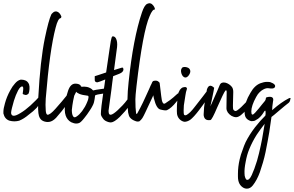

<svg xmlns="http://www.w3.org/2000/svg" viewBox="-35 -860 1769 1156"><path d="M101.6 -295.7C102.5 -293 106.9 -290.8 114.8 -289.1C121.9 -286.4 129.4 -289.1 137.3 -297C139.9 -303.2 141.7 -312 142.6 -323.4C143.4 -334 142.6 -343.6 139.9 -352.4C134.6 -364.8 126.7 -372.7 116.2 -376.2C109.1 -378.8 102.5 -380.2 96.4 -380.2H88.4C77 -377.5 66 -370 55.4 -357.7C44.9 -346.3 35.2 -332.2 26.4 -315.5C12.3 -290 1.8 -264 -5.3 -237.6C-11.4 -216.5 -14.5 -199.8 -14.5 -187.4V-176.9C-9.2 -154 3.1 -139.5 22.4 -133.3C32.1 -130.7 41.8 -129.4 51.5 -129.4C61.2 -129.4 70.8 -130.7 80.5 -133.3C99.9 -141.2 118.8 -153.1 137.3 -169C156.6 -183 172.9 -197.1 186.1 -211.2C192.3 -220 198 -227 203.3 -232.3C207.7 -238.5 211.2 -242.9 213.8 -245.5C226.2 -260.5 232.3 -275 232.3 -289.1C232.3 -294.4 231 -298.3 228.4 -301C226.6 -302.7 224.8 -302.7 223.1 -301C220.4 -298.3 218.7 -296.6 217.8 -295.7C167.6 -239.4 124.5 -200.6 88.4 -179.5C53.2 -157.5 34.3 -157.5 31.7 -179.5C31.7 -185.7 33.4 -195.8 37 -209.9C40.5 -224 44.4 -238.5 48.8 -253.4C55.9 -276.3 64.2 -297 73.9 -315.5C83.6 -333.1 92.4 -341 100.3 -339.2C104.7 -337.5 106 -330 104.3 -316.8Z M253.6 -125.4C270.4 -125.4 286.6 -133.8 302.5 -150.5C327.1 -177.8 348.7 -205 367.2 -232.3C391.8 -261.4 403.7 -282 402.8 -294.4C401 -315.5 392.7 -316.8 377.7 -298.3C350.4 -264 324 -232.8 298.5 -204.6C277.4 -180.8 261.6 -169 251 -169C244.8 -170.7 241.3 -179.5 240.4 -195.4C238.7 -216.5 238.7 -240.2 240.4 -266.6C256.3 -461.1 276.1 -603.2 299.8 -693C309.5 -731.7 320.1 -751.1 331.5 -751.1C334.2 -755.5 335 -759 334.2 -761.6C327.1 -778.4 317.9 -788 306.4 -790.7C297.6 -792.4 289.7 -789.8 282.7 -782.8C278.3 -779.2 275.2 -775.7 273.4 -772.2C262.9 -749.3 250.1 -702.2 235.2 -631C216.7 -541.2 203.5 -422.4 195.6 -274.6C192.9 -216.5 194.2 -179.1 199.5 -162.4C203 -150.9 208.8 -142.1 216.7 -136C227.2 -128.9 239.6 -125.4 253.6 -125.4Z M418.6 -356.4C399.3 -356.4 384.8 -342.3 375.1 -314.2C368 -294.8 362.8 -273.2 359.2 -249.5C353.1 -211.6 353.5 -183 360.6 -163.7C366.7 -146.1 377.7 -132.9 393.6 -124.1C405 -118.8 415.1 -116.2 423.9 -116.2C429.2 -116.2 434.5 -117 439.8 -118.8C446.8 -120.6 457.4 -130.2 471.4 -147.8C483.8 -162.8 495.2 -178.6 505.8 -195.4C511.9 -204.2 517.2 -213 521.6 -221.8C526 -229.7 529.1 -237.2 530.8 -244.2C531.7 -246.8 533 -253.4 534.8 -264C536.6 -274.6 537.4 -281.2 537.4 -283.8C537.4 -286.4 542.9 -288.9 553.9 -291.1C564.9 -293.3 576.6 -295.2 588.9 -297C617.1 -301.4 630.3 -310.2 628.5 -323.4C627.6 -328.7 623.2 -330.9 615.3 -330L544 -319.4C536.1 -317.7 530 -316.4 525.6 -315.5C519.4 -322.5 513.2 -327.4 507.1 -330C500 -333.5 493.9 -335.7 488.6 -336.6C478 -338.4 469.2 -338.8 462.2 -337.9C454.3 -337 450.3 -339.7 450.3 -345.8C443.3 -352.9 432.7 -356.4 418.6 -356.4ZM492.6 -283.8C497 -283.8 498.7 -279.8 497.8 -271.9C497 -264 494.3 -255.2 489.9 -245.5C486.4 -236.7 482 -227.5 476.7 -217.8C471.4 -209 465.7 -200.2 459.6 -191.4C449 -177.3 438.4 -166.8 427.9 -159.7C417.3 -151.8 409.8 -151.8 405.4 -159.7C400.2 -166.8 397.5 -179.5 397.5 -198C399.3 -216.5 401.9 -235 405.4 -253.4C407.2 -264 409.4 -274.1 412 -283.8C416.4 -293.5 420.4 -301.4 423.9 -307.6C426.6 -303.2 433.2 -298.8 443.7 -294.4C454.3 -290 470.6 -286.4 492.6 -283.8Z M643.6 -641.5C641.8 -641.5 639.6 -638.9 637 -633.6C634.4 -627.4 630.4 -605.4 625.1 -567.6C619.8 -531.5 612.8 -483.6 604 -423.7C586.4 -418.4 570.6 -413.2 556.5 -407.9L535.4 -401.3V-381.5C534.5 -370 539.8 -364.3 551.2 -364.3C553 -364.3 558.7 -366.1 568.4 -369.6C577.2 -373.1 587.3 -377.1 598.7 -381.5C597 -370 595.2 -357.3 593.4 -343.2C590.8 -330 588.6 -315.9 586.8 -301C583.3 -274.6 579.8 -249 576.3 -224.4C573.6 -199.8 572.3 -182.6 572.3 -172.9C573.2 -165 576.7 -157.1 582.9 -149.2C587.3 -142.1 592.6 -136.8 598.7 -133.3C611 -126.3 622.5 -122.8 633 -122.8C646.2 -123.6 663.8 -134.6 685.8 -155.8C731.6 -201.5 758.9 -240.7 767.7 -273.2C772.1 -292.6 771.2 -303.2 765 -304.9C762.4 -305.8 760.6 -305.4 759.8 -303.6C742.2 -272.8 723.2 -246.8 703 -225.7C659.9 -180 633.5 -161.9 623.8 -171.6C620.3 -175.1 618.5 -182.2 618.5 -192.7C619.4 -201.5 621.6 -217.8 625.1 -241.6C628.6 -266.2 632.2 -292.2 635.7 -319.4C637.4 -334.4 639.2 -348.9 641 -363C642.7 -372.7 644.5 -385.4 646.2 -401.3C658.6 -405.7 670.9 -410.5 683.2 -415.8C699 -422 707.4 -430.3 708.3 -440.9C707.4 -448.8 706.1 -452.8 704.3 -452.8C701.7 -453.6 695.5 -452.3 685.8 -448.8C676.2 -445.3 664.7 -441.8 651.5 -438.2L667.4 -558.4C671.8 -583.9 671.8 -603.7 667.4 -617.8C663 -633.6 655 -641.5 643.6 -641.5Z M888.3 -826.3C877.8 -840.4 865.4 -843.9 851.4 -836.9C839.9 -831.6 829.4 -814.4 819.7 -785.4C784.5 -681.6 757.6 -541.2 739.2 -364.3C731.2 -291.3 730.4 -230.6 736.5 -182.2C739.2 -168.1 742.7 -158.4 747.1 -153.1C754.1 -144.3 763.4 -137.7 774.8 -133.3C781.8 -129.8 788.4 -128 794.6 -128C798.1 -128 801.2 -128.5 803.8 -129.4C810.9 -134.6 817 -141.2 822.3 -149.2C826.7 -156.2 832.4 -167.2 839.5 -182.2L888.3 -286.4C888.3 -282.9 889.6 -275.9 892.3 -265.3C902 -225.7 914.7 -204.2 930.6 -200.6C950.8 -195.4 964 -194 970.2 -196.7C987.8 -204.6 1006.7 -221.3 1026.9 -246.8C1042.8 -266.2 1051.1 -278.5 1052 -283.8C1053.8 -300.5 1047.6 -304.5 1033.5 -295.7L1008.4 -273.2C998.8 -264.4 982.5 -252.6 959.6 -237.6C947.3 -229.7 939.4 -244.2 935.8 -281.2L926.6 -357.7C926.6 -362.1 923.1 -366.5 916 -370.9C909.9 -374.4 902.4 -375.3 893.6 -373.6C890.1 -373.6 887 -372.2 884.4 -369.6C881.7 -366.1 879.5 -361.7 877.8 -356.4C874.2 -350.2 869.4 -339.7 863.2 -324.7C857.1 -310.6 850 -295.2 842.1 -278.5C830.7 -253 819.7 -230.1 809.1 -209.9L792 -178.2C788.4 -171.2 785.8 -172 784 -180.8C781.4 -198.4 780.1 -225.7 780.1 -262.7C780.1 -275 782.3 -301 786.7 -340.6C812.2 -560.6 838.6 -701.4 865.9 -763C877.3 -791.1 887.9 -804.3 897.6 -802.6C898.4 -808.7 895.4 -816.6 888.3 -826.3Z M1105 -411.8C1111.2 -422.4 1112.5 -431.6 1109 -439.6C1105.4 -449.2 1095.8 -455 1079.9 -456.7H1074.6C1072 -456.7 1069.4 -456.3 1066.7 -455.4C1064.1 -454.5 1061.9 -452.8 1060.1 -450.1C1054 -442.2 1053.1 -431.2 1057.5 -417.1C1061.9 -403.9 1068.9 -396 1078.6 -393.4C1082.1 -392.5 1086.1 -393.4 1090.5 -396C1095.8 -398.6 1100.6 -403.9 1105 -411.8ZM1066.7 -334C1060.6 -332.2 1054.4 -327.4 1048.2 -319.4L1040.3 -303.6C1036.8 -297.4 1034.2 -280.3 1032.4 -252.1C1030.6 -237.2 1029.8 -216.9 1029.8 -191.4C1028.9 -166.8 1036.8 -148.3 1053.5 -136C1062.3 -129.8 1070.7 -126.7 1078.6 -126.7C1089.2 -127.6 1099.7 -131.6 1110.3 -138.6C1116.4 -143 1124.4 -150.5 1134 -161C1143.7 -171.6 1153.8 -183.9 1164.4 -198C1179.4 -217.4 1193 -236.3 1205.3 -254.8C1217.6 -273.2 1224.2 -283.4 1225.1 -285.1C1227.8 -290.4 1229.1 -298.3 1229.1 -308.9C1229.1 -313.3 1228.2 -315.9 1226.4 -316.8C1222.9 -319.4 1219.8 -319.9 1217.2 -318.1C1211.9 -312.8 1201.8 -300.1 1186.8 -279.8C1179.8 -270.2 1164.4 -250.4 1140.6 -220.4C1130.1 -206.4 1120 -194.5 1110.3 -184.8C1100.6 -176 1093.1 -170.3 1087.8 -167.6C1083.4 -165.9 1079.9 -165.4 1077.3 -166.3C1074.6 -167.2 1072.9 -169.4 1072 -172.9C1071.1 -176.4 1070.7 -183.9 1070.7 -195.4C1070.7 -205 1071.1 -215.2 1072 -225.7C1075.5 -251.2 1078.6 -271 1081.2 -285.1C1083 -299.2 1086.1 -312.4 1090.5 -324.7C1091.4 -328.2 1090 -331.3 1086.5 -334C1082.1 -336.6 1075.5 -336.6 1066.7 -334Z M1386.5 -154.4C1403.2 -154.4 1424.8 -170.7 1451.2 -203.3C1469.7 -227 1482 -249.5 1488.2 -270.6C1489 -274.1 1489.5 -276.8 1489.5 -278.5C1489.5 -282.9 1487.3 -284.7 1482.9 -283.8C1470.6 -271.5 1457.8 -257.8 1444.6 -242.9C1425.2 -221.8 1408.1 -205.9 1393.1 -195.4C1388.7 -192.7 1385.2 -191.4 1382.6 -191.4C1373.8 -193.2 1368.9 -198.4 1368 -207.2C1367.2 -215.2 1367.2 -229.2 1368 -249.5C1368.9 -273.2 1369.4 -292.2 1369.4 -306.2C1369.4 -320.3 1366.3 -330.9 1360.1 -337.9C1350.4 -349.4 1338.6 -357.3 1324.5 -361.7C1306.9 -366.1 1295 -362.1 1288.8 -349.8C1287.1 -345.4 1282.2 -334 1274.3 -315.5C1266.4 -297 1258 -278.1 1249.2 -258.7C1243.1 -243.8 1236.9 -230.6 1230.8 -219.1C1232.5 -223.5 1235.2 -234.5 1238.7 -252.1C1249.2 -301.4 1254.5 -327.8 1254.5 -331.3C1234.3 -350.7 1219.8 -347.6 1211 -322.1L1199.1 -253.4C1194.7 -227.9 1192 -200.6 1191.2 -171.6C1191.2 -165.4 1191.6 -161.5 1192.5 -159.7C1196.9 -141.2 1210.1 -133.8 1232.1 -137.3C1238.2 -138.2 1251.9 -163.7 1273 -213.8C1298.5 -271.9 1314.8 -305.4 1321.8 -314.2C1327.1 -318.6 1329.8 -315.9 1329.8 -306.2L1328.4 -207.2C1329.3 -189.6 1339.4 -174.7 1358.8 -162.4C1368.5 -157.1 1377.7 -154.4 1386.5 -154.4Z M1562.6 -163.7C1544.1 -146.1 1523.4 -122.8 1500.5 -93.7C1477.6 -63.8 1458.7 -33.9 1443.8 -4C1437.6 9.2 1431.4 25.1 1425.3 43.6C1418.2 61.2 1412.5 79.6 1408.1 99C1401.1 128.9 1397.6 158 1397.6 186.1V203.3C1397.6 236.7 1409.4 259.6 1433.2 271.9C1438.5 274.6 1444.6 275.9 1451.7 275.9C1464.9 275.9 1476.8 269.3 1487.3 256.1C1504 235 1518.1 208.6 1529.6 176.9C1535.7 158.4 1541.9 139 1548 118.8C1554.2 97.7 1559.5 76.6 1563.9 55.4C1573.6 7 1581 -33 1586.3 -64.7C1591.6 -103.4 1596 -133.8 1599.5 -155.8C1604.8 -159.3 1620.2 -172 1645.7 -194C1669.5 -214.3 1688.8 -230.1 1703.8 -241.6C1709.1 -246.8 1712.2 -253.9 1713 -262.7C1713.9 -263.6 1714.4 -264.4 1714.4 -265.3C1715.2 -271.5 1710.8 -271.9 1701.2 -266.6C1688.8 -260.5 1673.9 -251.2 1656.3 -238.9C1641.3 -228.4 1623.7 -214.3 1603.5 -196.7C1603.5 -197.6 1603.9 -205 1604.8 -219.1C1605.7 -229.7 1607 -239.8 1608.8 -249.5C1611.4 -260 1610.5 -267.5 1606.1 -271.9C1602.6 -275.4 1597.3 -277.2 1590.3 -277.2C1582.4 -277.2 1574.9 -275.9 1567.8 -273.2C1566.1 -271.5 1565.2 -268.4 1565.2 -264C1564.3 -259.6 1562.6 -255.6 1559.9 -252.1L1541.4 -229.7C1530 -214.7 1516.4 -198.4 1500.5 -180.8C1485.6 -164.1 1478.1 -166.8 1478.1 -188.8C1478.1 -211.6 1487.8 -240.7 1507.1 -275.9C1514.2 -289.1 1521.2 -298.8 1528.2 -304.9C1535.3 -312 1542.3 -317.2 1549.4 -320.8C1561.7 -327.8 1572.7 -330.4 1582.4 -328.7C1602.6 -325.2 1614.9 -326.9 1619.3 -334C1626.4 -346.3 1617.1 -356.8 1591.6 -365.6C1587.2 -366.5 1580.6 -367 1571.8 -367C1560.4 -367 1547.6 -364.3 1533.5 -359C1509.8 -350.2 1489.5 -330.9 1472.8 -301C1449 -261.4 1437.2 -226.2 1437.2 -195.4C1437.2 -176 1439.4 -162.4 1443.8 -154.4C1449.9 -143 1460.9 -135.1 1476.8 -130.7H1482C1488.2 -130.7 1493.9 -131.6 1499.2 -133.3C1506.2 -136.8 1512.8 -140.8 1519 -145.2C1531.3 -154.9 1541.9 -166.8 1550.7 -180.8C1558.6 -194.9 1563 -197.6 1563.9 -188.8C1564.8 -177.3 1564.3 -169 1562.6 -163.7ZM1558.6 -114.8C1556.8 -103.4 1553.8 -85.4 1549.4 -60.7C1545.8 -37 1541 -11 1534.8 17.2C1531.3 32.1 1527.8 47.5 1524.3 63.4C1519.9 78.3 1515.9 93.3 1512.4 108.2C1501.8 142.6 1491.3 171.2 1480.7 194C1470.2 216.9 1459.6 226.2 1449 221.8C1446.4 220 1443.8 215.6 1441.1 208.6C1438.5 202.4 1437.2 194 1437.2 183.5C1436.3 165 1438.5 142.6 1443.8 116.2C1449 86.2 1456.5 59.8 1466.2 37C1477.6 8.8 1492.2 -19.4 1509.8 -47.5C1523.8 -68.6 1540.1 -91.1 1558.6 -114.8Z"/></svg>

Font: Impossible
Style: Reguler
Weight: 400
Designer: Ahsan Design
Foundry: Designer
Version: Version 3.16.0